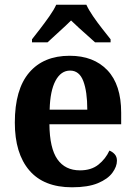

<svg xmlns="http://www.w3.org/2000/svg" viewBox="-20 -786 574 816"><path d="M286 10Q166 10 104.5 -62Q43 -134 43 -265Q43 -406 104 -477.5Q165 -549 276 -549Q378 -549 436.5 -487.5Q495 -426 495 -307V-258H190Q191 -156 224 -109Q257 -62 320 -62Q368 -62 398.5 -86.5Q429 -111 445 -146Q458 -141 467.5 -130.5Q477 -120 477 -103Q477 -78 457.5 -51.5Q438 -25 396 -7.5Q354 10 286 10ZM351 -320Q351 -397 334 -441.5Q317 -486 278 -486Q239 -486 216 -443Q193 -400 191 -320ZM116 -619Q131 -638 151 -664Q171 -690 190 -717Q209 -744 219 -766H347Q357 -744 375.5 -717Q394 -690 414.5 -664Q435 -638 450 -619V-606H384Q372 -617 353.5 -633.5Q335 -650 315.5 -667.5Q296 -685 282 -699Q261 -678 231 -651Q201 -624 182 -606H116Z"/></svg>

Font: Noto Serif Devanagari SemiCondensed
Style: Bold
Weight: 700
Width: 4
Designer: Universal Thirst, Indian Type Foundry and the Monotype Design Team
Foundry: Monotype Imaging Inc.
Version: Version 2.004; ttfautohint (v1.8.4.7-5d5b)